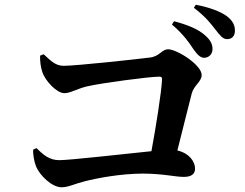

<svg xmlns="http://www.w3.org/2000/svg" viewBox="-20 -839 1040 814"><path d="M150 -603C149 -580 153 -553 159 -535C171 -497 220 -444 253 -444C279 -444 307 -463 350 -473C411 -487 612 -514 656 -514C665 -514 668 -510 667 -501C664 -446 642 -306 622 -198C503 -186 277 -160 231 -160C190 -160 164 -182 135 -211L121 -205C119 -188 124 -156 133 -133C149 -95 200 -45 241 -45C270 -45 294 -59 338 -70C388 -83 490 -103 586 -103C669 -103 723 -89 759 -89C791 -89 807 -101 807 -124C807 -155 781 -190 732 -201C756 -294 778 -387 793 -443C802 -477 835 -493 835 -521C835 -564 730 -630 693 -630C665 -630 658 -600 615 -595C560 -588 303 -560 250 -560C215 -560 196 -581 165 -609ZM709 -735C756 -695 781 -660 799 -632C815 -609 829 -594 845 -594C866 -594 881 -610 881 -631C881 -650 874 -667 852 -687C821 -716 774 -734 718 -749ZM802 -806C854 -766 875 -737 893 -714C912 -690 924 -673 943 -673C964 -673 976 -687 976 -709C976 -732 967 -751 941 -771C913 -791 867 -808 810 -819Z"/></svg>

Font: Noto Serif CJK JP
Style: Bold
Weight: 700
Designer: Ryoko NISHIZUKA 西塚涼子 (kana & ideographs); Frank Grießhammer (Latin, Greek & Cyrillic); Wenlong ZHANG 张文龙 (bopomofo); San
Foundry: Adobe Systems Incorporated
Version: Version 1.000;PS 1;hotconv 16.6.53;makeotf.lib2.5.65590